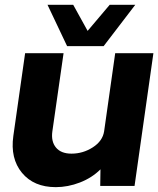

<svg xmlns="http://www.w3.org/2000/svg" viewBox="-20 -770 655 795"><path d="M257.8 -579.1 176.8 -750H283.2L342.8 -642.1L434.1 -750H540L409.2 -579.1ZM615.2 -549.8 537.1 0H395L396 -68.8Q360.8 -33.7 311 -14.4Q261.2 4.9 210.9 4.9Q120.1 4.9 71 -54.4Q22 -113.8 35.2 -207L84 -549.8H243.2L196.8 -226.1Q190.9 -184.1 211.9 -158.9Q232.9 -133.8 275.9 -133.8Q323.7 -133.8 364.3 -159.9Q404.8 -186 411.1 -226.1L457 -549.8Z"/></svg>

Font: Oakes Grotesk
Style: Bold Italic
Weight: 700
Designer: Samuel Oakes
Foundry: Samuel Oakes
Version: Version 1.0 | wf-rip DC20170320